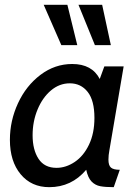

<svg xmlns="http://www.w3.org/2000/svg" viewBox="-20 -765 580 795"><path d="M21 -186Q21 -265 54.5 -337.5Q88 -410 147.5 -455Q207 -500 279 -500Q361 -500 393 -438L412 -490H492L433 -143Q429 -122 429 -104Q429 -80 439.5 -71Q450 -62 476 -62L451 10Q416 10 395 6Q374 2 359 -13.5Q344 -29 337 -62Q276 10 184 10Q110 10 65.5 -43.5Q21 -97 21 -186ZM371 -277Q371 -349 343 -384.5Q315 -420 269 -420Q226 -420 191 -390.5Q156 -361 135.5 -311.5Q115 -262 115 -205Q115 -145 139.5 -107.5Q164 -70 214 -70Q253 -70 289.5 -94.5Q326 -119 348.5 -166Q371 -213 371 -277ZM234 -578 161 -745H259L300 -578ZM373 -578 305 -745H403L439 -578Z"/></svg>

Font: Cabin
Style: Italic
Weight: 400
Italic angle: -7°
Designer: Pablo Impallari
Foundry: Pablo Impallari. http://www.impallari.com Igino Marini. http://www.ikern.com
Version: Version 2.200